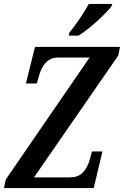

<svg xmlns="http://www.w3.org/2000/svg" viewBox="-23 -951 627 971"><path d="M6 -43 430 -660H269Q204 -660 177 -577L163 -529H108L154 -714H584L575 -670L149 -54H331Q370 -54 394 -76.5Q418 -99 431 -144L442 -185H495L451 0H-3ZM327 -784Q352 -816 380 -856.5Q408 -897 426 -931H545L542 -921Q520 -891 467.5 -843.5Q415 -796 374 -771H324Z"/></svg>

Font: Noto Serif CondSemiBold
Style: Italic
Weight: 600
Width: 3
Italic angle: -12°
Designer: Monotype Design Team
Foundry: Monotype Imaging Inc.
Version: Version 1.001